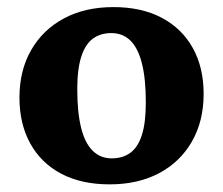

<svg xmlns="http://www.w3.org/2000/svg" viewBox="-20 -494 614 528"><path d="M287.5 -58.5Q317 -58.5 338 -73.5Q359 -88.5 370 -122.2Q381 -156 381 -212.5Q381 -276.5 370.5 -318.8Q360 -361 339 -382Q318 -403 286 -403Q256.5 -403 235.8 -388Q215 -373 203.8 -339Q192.5 -305 192.5 -248.5Q192.5 -185 203 -142.8Q213.5 -100.5 234.8 -79.5Q256 -58.5 287.5 -58.5ZM281.5 13Q204 13 148.5 -16.2Q93 -45.5 63.2 -99.5Q33.5 -153.5 33.5 -225.5Q33.5 -300 65.5 -356Q97.5 -412 155.5 -443.2Q213.5 -474.5 292 -474.5Q369.5 -474.5 425 -445Q480.5 -415.5 510.2 -362Q540 -308.5 540 -235.5Q540 -161.5 508 -105.2Q476 -49 418 -18Q360 13 281.5 13Z"/></svg>

Font: Newsreader
Style: Bold
Weight: 700
Designer: Hugues Gentile
Foundry: Production Type
Version: Version 1.003